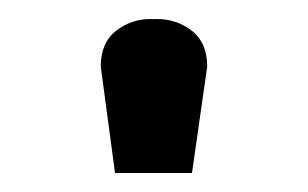

<svg xmlns="http://www.w3.org/2000/svg" viewBox="-20 -771 324 202"><path d="M86 -701 101 -589H175L191 -701Q191 -726 175 -738.5Q159 -751 138.5 -751Q118 -751 102 -738.5Q86 -726 86 -701ZM92 -701 108 -589H182L198 -701Q198 -726 182 -738.5Q166 -751 145 -751Q124 -751 108 -738.5Q92 -726 92 -701Z"/></svg>

Font: Advent Pro ExtraBold
Style: Regular
Weight: 800
Designer: VivaRado, Andreas Kalpakidis
Foundry: VivaRado, Andreas Kalpakidis
Version: Version 3.000